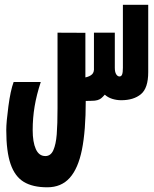

<svg xmlns="http://www.w3.org/2000/svg" viewBox="-20 -570 640 796"><path d="M6 -31Q6 -63.5 14.8 -129.2Q23.5 -195 36.5 -230H149Q131.5 -176.5 123.5 -128.8Q115.5 -81 115.5 -30.5Q115.5 19 128.5 48Q141.5 77 168 77Q190.5 77 201.2 52.5Q212 28 215.2 -13Q218.5 -54 218.5 -122V-434.5L334 -434V-249Q352.5 -253 361.8 -262Q371 -271 369.5 -290V-434.5H456V-289Q456 -271 461.8 -262Q467.5 -253 475.5 -253Q483 -253 486.2 -261.2Q489.5 -269.5 489.5 -289V-550H594.5V-271Q594.5 -204.5 564.2 -179.5Q534 -154.5 482.5 -154.5Q463.5 -154.5 445.2 -160.2Q427 -166 414.5 -177.5Q405 -167 399 -162.2Q393 -157.5 383.8 -154.8Q374.5 -152 359 -152L335.5 -151.5Q335.5 -28 319.8 50.2Q304 128.5 269 167.5Q234 206.5 176 206.5Q115.5 206.5 78.5 184Q41.5 161.5 23.8 109.8Q6 58 6 -31Z"/></svg>

Font: JuliaMono Black
Style: Regular
Weight: 900
Monospace: yes
Designer: cormullion
Foundry: corm
Version: Version 0.054; ttfautohint (v1.8.4)